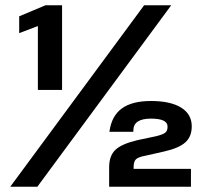

<svg xmlns="http://www.w3.org/2000/svg" viewBox="-20 -710 794 730"><path d="M124 -611 53 -584V-648L153 -690H216V-368H124ZM528 -690H631L122 0H19ZM502 -177 573 -192Q598 -198 607.5 -205Q617 -212 617 -227V-229Q617 -259 554 -259Q487 -259 487 -214V-209H396Q404 -269 443 -297.5Q482 -326 554 -326Q628 -326 668.5 -301Q709 -276 709 -230V-229Q709 -191 685 -169Q661 -147 604 -134L533 -118Q506 -113 497 -104.5Q488 -96 488 -74V-68H706V0H395V-74Q395 -118 419 -140.5Q443 -163 502 -177Z"/></svg>

Font: Mozilla Text BETA SemiBold
Style: Regular
Weight: 600
Designer: Studio DRAMA
Foundry: Studio DRAMA
Version: Version 0.100